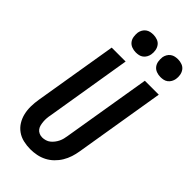

<svg xmlns="http://www.w3.org/2000/svg" viewBox="-294 -1026 1102 1102"><g transform="rotate(45 257.0 -474.5)"><path d="M206 8Q177 8 149 1.5Q121 -5 98.5 -21Q76 -37 61.5 -60.5Q47 -84 40.5 -111.5Q34 -139 34.5 -168.5Q35 -198 40 -228L124 -735H237L151 -212Q148 -198 147 -184.5Q146 -171 147 -158Q148 -145 151 -132Q154 -119 161.5 -109Q169 -99 181 -93.5Q193 -88 206 -88Q219 -88 232.5 -92Q246 -96 256.5 -104.5Q267 -113 275.5 -124Q284 -135 290 -147.5Q296 -160 299 -172.5Q302 -185 304 -198L393 -735H506L415 -183Q411 -158 403 -133.5Q395 -109 381.5 -86.5Q368 -64 348.5 -45Q329 -26 305.5 -14Q282 -2 256.5 3Q231 8 206 8ZM441 -813Q424 -813 408 -819Q392 -825 382 -838Q372 -851 369.5 -868Q367 -885 369 -902Q371 -914 377.5 -925.5Q384 -937 394.5 -944.5Q405 -952 417 -954.5Q429 -957 441 -957Q458 -957 474 -951Q490 -945 499.5 -932Q509 -919 512 -902Q515 -885 512 -868Q510 -856 503.5 -844.5Q497 -833 487 -825.5Q477 -818 465 -815.5Q453 -813 441 -813ZM241 -813Q224 -813 208 -819Q192 -825 182 -838Q172 -851 169.5 -868Q167 -885 169 -902Q171 -914 177.5 -925.5Q184 -937 194.5 -944.5Q205 -952 217 -954.5Q229 -957 241 -957Q258 -957 274 -951Q290 -945 299.5 -932Q309 -919 312 -902Q315 -885 312 -868Q310 -856 303.5 -844.5Q297 -833 287 -825.5Q277 -818 265 -815.5Q253 -813 241 -813Z"/></g></svg>

Font: Iosevka Oblique
Style: Bold
Weight: 700
Italic angle: -9°
Monospace: yes
Designer: Belleve Invis
Foundry: Belleve Invis
Version: Version 32.5.0; ttfautohint (v1.8.4)